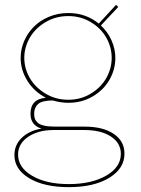

<svg xmlns="http://www.w3.org/2000/svg" viewBox="-20 -564 588 799"><path d="M462.9 -543.9 472.2 -535.2 399.9 -458Q428.7 -430.7 444.3 -395.5Q460 -360.4 460 -323.2Q460 -275.4 436 -232.9Q412.1 -190.4 366.7 -163.3Q321.3 -136.2 264.2 -136.2Q232.4 -136.2 199.2 -146Q153.8 -145.5 137.9 -130.6Q122.1 -115.7 122.1 -90.8Q122.1 -78.6 125 -70.3Q127.9 -62 136.5 -53.7Q145 -45.4 163.1 -41.3Q181.2 -37.1 209 -37.1H332Q408.7 -37.1 453.4 -6.8Q498 23.4 498 75.2Q498 137.2 434.6 176Q371.1 214.8 266.1 214.8Q164.1 214.8 102.1 178Q40 141.1 40 81.1Q40 39.1 70.8 9.3Q101.6 -20.5 152.8 -28.8Q106.9 -42.5 106.9 -90.8Q106.9 -151.9 170.9 -157.2Q122.6 -182.1 94.2 -227.3Q65.9 -272.5 65.9 -323.2Q65.9 -358.9 80.3 -392.6Q94.7 -426.3 120.1 -452.1Q145.5 -478 183.1 -493.9Q220.7 -509.8 264.2 -509.8Q336.9 -509.8 391.1 -465.8ZM55.2 79.1Q55.2 133.3 114 167.7Q172.9 202.1 266.1 202.1Q360.8 202.1 421.9 167Q482.9 131.8 482.9 76.2Q482.9 31.2 441.7 4.2Q400.4 -22.9 331.1 -22.9H203.1Q138.7 -22.9 96.9 5.6Q55.2 34.2 55.2 79.1ZM264.2 -148.9Q316.4 -148.9 358.6 -174.8Q400.9 -200.7 422.9 -240.2Q444.8 -279.8 444.8 -323.2Q444.8 -366.7 422.9 -406.2Q400.9 -445.8 358.6 -471.4Q316.4 -497.1 264.2 -497.1Q211.4 -497.1 168.7 -471.4Q126 -445.8 103.5 -406.2Q81.1 -366.7 81.1 -323.2Q81.1 -279.8 103.5 -240.2Q126 -200.7 168.7 -174.8Q211.4 -148.9 264.2 -148.9Z"/></svg>

Font: Human Sans Thin
Style: Regular
Weight: 100
Designer: Tim Radville
Foundry: Continuum
Version: Version 1.000;FEAKit 1.0